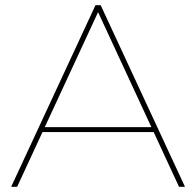

<svg xmlns="http://www.w3.org/2000/svg" viewBox="-20 -720 756 740"><path d="M348 -700H368L693 0H670L353 -684H363L46 0H23ZM140 -230H575L585 -211H130Z"/></svg>

Font: Montserrat
Style: Regular
Weight: 400
Designer: Julieta Ulanovsky
Foundry: Julieta Ulanovsky
Version: Version 8.000